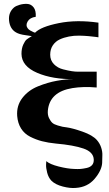

<svg xmlns="http://www.w3.org/2000/svg" viewBox="-20 -730 558 983"><path d="M503 105Q500 144 464 186Q428 228 369 232Q340 235 301.5 225Q263 215 243 195Q228 179 221.5 154Q215 129 216 112L217 95Q235 111 280.5 122.5Q326 134 360 135Q379 136 392 135Q405 134 423.5 130Q442 126 451.5 115Q461 104 460 86Q458 48 407.5 30.5Q357 13 266 5Q226 1 195 -7Q164 -15 134.5 -30Q105 -45 88 -72Q71 -99 68 -136Q64 -189 94.5 -228.5Q125 -268 174.5 -288Q224 -308 271.5 -316.5Q319 -325 361 -325Q250 -323 170.5 -357Q91 -391 90 -454Q90 -482 99 -501.5Q108 -521 116 -527.5Q124 -534 143 -545Q141 -546 110 -550Q79 -554 62 -564Q31 -582 26.5 -624Q22 -666 52 -692Q62 -700 81 -705.5Q100 -711 119.5 -710Q139 -709 152 -692.5Q165 -676 163 -644Q133 -640 121.5 -620Q110 -600 122 -585Q126 -579 135.5 -573.5Q145 -568 152.5 -565Q160 -562 160 -563Q189 -593 280.5 -611.5Q372 -630 484 -614V-539L470 -541Q455 -543 433.5 -545Q412 -547 385.5 -547.5Q359 -548 333 -543Q307 -538 285.5 -528Q264 -518 250.5 -498Q237 -478 237 -450Q237 -421 256 -401.5Q275 -382 303 -375Q331 -368 348 -365.5Q365 -363 378 -363H475V-282Q407 -288 351 -279Q234 -260 225 -164Q223 -142 231 -125.5Q239 -109 248 -101Q257 -93 276 -87.5Q295 -82 300.5 -81Q306 -80 321 -78Q351 -74 402.5 -56Q454 -38 476 -13Q491 4 498 25.5Q505 47 504 65.5Q503 84 503 105Z"/></svg>

Font: GFS Artemisia
Style: Bold
Weight: 700
Designer: Designed by Takis Katsoulidis.
Foundry: Designed by Takis Katsoulidis.
Version: Version 1.0